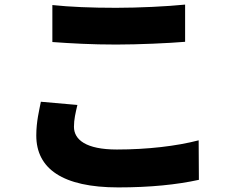

<svg xmlns="http://www.w3.org/2000/svg" viewBox="-20 -763 1040 836"><path d="M208 -741V-580C291 -574 379 -569 486 -569C583 -569 715 -575 786 -581V-743C707 -735 585 -729 485 -729C377 -729 283 -733 208 -741ZM317 -306 158 -320C151 -284 138 -234 138 -173C138 -29 252 53 495 53C634 53 750 41 846 20L845 -152C749 -127 622 -112 489 -112C354 -112 302 -155 302 -211C302 -243 309 -272 317 -306Z"/></svg>

Font: Noto Sans CJK TC Black
Style: Regular
Weight: 900
Designer: Ryoko NISHIZUKA 西塚涼子 (kana, bopomofo & ideographs); Paul D. Hunt (Latin, Greek & Cyrillic); Sandoll Communications 산돌커뮤니
Foundry: Adobe
Version: Version 2.004;hotconv 1.0.118;makeotfexe 2.5.65603